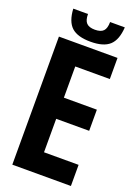

<svg xmlns="http://www.w3.org/2000/svg" viewBox="-180 -1055 805 1127"><g transform="rotate(20 222.0 -491.5)"><path d="M50 0V-800H416V-668H200V-473H406V-341H200V-132H416V0ZM234 -835Q153 -835 115.2 -869.2Q77.5 -903.5 73 -983H165Q165 -944 181.2 -927Q197.5 -910 234 -910Q271 -910 287 -927Q303 -944 303 -983H395Q390 -903.5 352.2 -869.2Q314.5 -835 234 -835Z"/></g></svg>

Font: Big Shoulders Text Thin Black
Style: Regular
Weight: 900
Version: Version 2.002